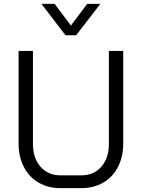

<svg xmlns="http://www.w3.org/2000/svg" viewBox="-20 -963 732 991"><path d="M76 -222V-700H150V-220Q150 -147 189 -102.5Q228 -58 292 -58H400Q464 -58 503 -102.5Q542 -147 542 -220V-700H616V-222Q616 -154 589 -101.5Q562 -49 513 -20.5Q464 8 400 8H292Q228 8 179 -20.5Q130 -49 103 -101.5Q76 -154 76 -222ZM194 -943H262L346 -831L430 -943H498L373 -781H318Z"/></svg>

Font: Stavian Regular
Style: Regular
Weight: 400
Version: Version 1.000; ttfautohint (v1.6)